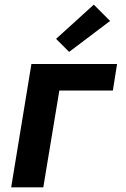

<svg xmlns="http://www.w3.org/2000/svg" viewBox="-20 -805 540 825"><path d="M28 0 115 -530H483L465 -416H235L166 0ZM277 -582 221 -638 383 -785 453 -715Z"/></svg>

Font: Iosevka Curly Heavy Oblique
Style: Regular
Weight: 900
Italic angle: -9°
Monospace: yes
Designer: Belleve Invis
Foundry: Belleve Invis
Version: Version 11.1.0; ttfautohint (v1.8.3)